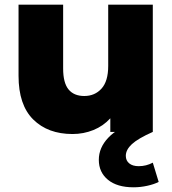

<svg xmlns="http://www.w3.org/2000/svg" viewBox="-20 -562 732 818"><path d="M631 -542V0H450V-58Q420 -25 378 -8Q336 9 289 9Q184 9 121.5 -53Q59 -115 59 -239V-542H249V-270Q249 -209 272 -181Q295 -153 339 -153Q384 -153 412.5 -184.5Q441 -216 441 -281V-542ZM401 119Q401 67 441.5 24.5Q482 -18 561 -45L631 0Q568 28 542 52Q516 76 516 102Q516 122 530.5 134Q545 146 571 146Q603 146 631 131L656 213Q637 223 607.5 229.5Q578 236 549 236Q479 236 440 204Q401 172 401 119Z"/></svg>

Font: Idrija
Style: Regular
Weight: 800
Designer: Julieta Ulanovsky
Foundry: Julieta Ulanovsky
Version: Version 7.200